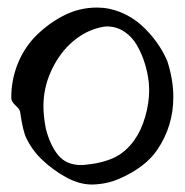

<svg xmlns="http://www.w3.org/2000/svg" viewBox="-20 -490 496 516"><path d="M240.7 -469.7Q273.4 -469.7 304.4 -457Q335.4 -444.3 359.1 -423.1Q382.8 -401.9 400.6 -377Q418.5 -352.1 429.7 -325.7Q445.8 -275.9 445.8 -229Q445.8 -151.4 403.3 -88.4Q371.6 -41 302.2 -10.3Q268.1 4.9 228.5 5.9H226.6Q193.4 5.9 158 -13.4Q122.6 -32.7 93.8 -60.1Q66.9 -85.4 50.8 -118.7Q41.5 -137.2 34.2 -188.5Q33.7 -195.8 22 -206.5Q10.3 -217.3 10.3 -226.1V-227.1V-229Q10.3 -272.5 25.9 -314Q41.5 -355.5 70.8 -387.7Q105 -423.8 148.4 -446.8Q191.9 -469.7 240.7 -469.7ZM260.3 -418.5Q208.5 -410.2 167 -370.6Q135.7 -340.3 116.2 -296.4Q96.7 -252.4 96.7 -204.1Q96.7 -179.2 103 -145Q114.3 -100.1 136.2 -73.2Q158.2 -46.4 198.2 -46.4Q204.1 -46.4 207 -46.9Q252 -50.8 284.7 -65.4Q317.4 -80.1 341.3 -113.8Q359.9 -140.1 370.4 -176.8Q380.9 -213.4 380.9 -248.5Q380.9 -255.4 379.9 -268.1Q377 -294.4 369.1 -319.8Q361.3 -345.2 348.1 -368.2Q335 -391.1 314 -405Q293 -418.9 267.6 -418.9Q266.6 -418.9 264.2 -418.7Q261.7 -418.5 260.3 -418.5Z"/></svg>

Font: Avessa
Style: Medium
Weight: 500
Designer: Arman Khorramak
Foundry: Arman Khorramak
Version: Version 1.000; ttfautohint (v1.8.1)